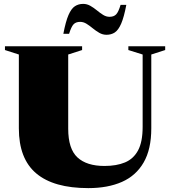

<svg xmlns="http://www.w3.org/2000/svg" viewBox="-20 -953 876 988"><path d="M714 -300V-672.5L640.5 -695.5V-715H830V-695.5L758.5 -672.5V-292.5Q758.5 -185 719.2 -117Q680 -49 607.5 -17Q535 15 434.5 15Q256.5 15 166.8 -60.5Q77 -136 77 -292.5V-672.5L5.5 -695.5V-715H402.5V-695.5L331 -672.5V-290.5Q331 -187 378.5 -143Q426 -99 517.5 -99Q579.5 -99 623.2 -117.2Q667 -135.5 690.5 -179.2Q714 -223 714 -300ZM630 -928Q618 -864.5 603.5 -831.2Q589 -798 570.8 -786Q552.5 -774 528 -774Q508.5 -774 491 -784Q473.5 -794 457.5 -807.2Q441.5 -820.5 425.5 -830.5Q409.5 -840.5 392.5 -840.5Q370.5 -840.5 358.8 -828.2Q347 -816 335.5 -779H306Q318 -842.5 332.5 -875.8Q347 -909 365.5 -921Q384 -933 408 -933Q427.5 -933 445 -923Q462.5 -913 478.5 -899.8Q494.5 -886.5 510.5 -876.5Q526.5 -866.5 543.5 -866.5Q565.5 -866.5 577.5 -878.8Q589.5 -891 600.5 -928Z"/></svg>

Font: Newsreader Display ExtraBold
Style: Regular
Weight: 800
Designer: Hugues Gentile
Foundry: Production Type
Version: Version 1.001